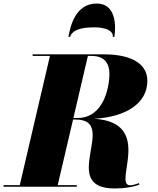

<svg xmlns="http://www.w3.org/2000/svg" viewBox="-55 -1058 894 1088"><path d="M584 -849H593C603 -910 603 -1038 493 -1038C373 -1038 343 -910 333 -849H342C358 -898 429 -903 483 -903C537 -903 589 -886 584 -849ZM-35 -9V0H380V-9H272L359 -380.5H375C621 -380.5 272 10 595 10C651 10 699 2 735 -12L732 -20C714 -13.5 695.5 -8 682.5 -8C582.5 -8 823 -364 478.5 -385C656.5 -395 780 -470.5 780 -600C780 -710 666 -750 535 -750H130V-741H228L57 -9ZM465 -741C545 -741 565 -689 565 -640C565 -561 531 -389.5 385 -389.5H361L443 -741Z"/></svg>

Font: Bodoni* 24pt Fatface
Style: Italic
Weight: 900
Italic angle: -13°
Version: Version 2.3